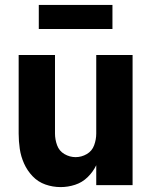

<svg xmlns="http://www.w3.org/2000/svg" viewBox="-20 -754 616 782"><path d="M227 8Q257 8 286 -1.5Q315 -11 337 -32.5Q359 -54 372 -81V0H520V-530H372V-210Q372 -186 363.5 -162.5Q355 -139 333.5 -126.5Q312 -114 288 -114Q264 -114 242.5 -126.5Q221 -139 212.5 -162.5Q204 -186 204 -210V-530H56V-210Q56 -179 60.5 -148Q65 -117 78 -88Q91 -59 113 -36Q135 -13 165 -2.5Q195 8 227 8ZM138 -636H438V-734H138Z"/></svg>

Font: Iosevka Sparkle Heavy
Style: Regular
Weight: 900
Designer: Belleve Invis
Foundry: Belleve Invis
Version: Version 4.5.0; ttfautohint (v1.8.3)